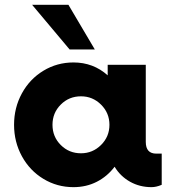

<svg xmlns="http://www.w3.org/2000/svg" viewBox="-20 -770 712 800"><path d="M375 -564H270L113.8 -750H265.1ZM631.3 -129.9H653.8V0Q631.3 9.8 611.3 9.8Q562 9.8 521.7 -12.9Q481.4 -35.6 457.5 -75.2Q426.8 -34.7 383.1 -12.5Q339.4 9.8 286.1 9.8Q217.8 9.8 160.9 -24.7Q104 -59.1 71.3 -118.9Q38.6 -178.7 38.6 -250Q38.6 -321.3 71.3 -381.1Q104 -440.9 160.9 -475.3Q217.8 -509.8 286.1 -509.8Q368.7 -509.8 428.7 -456.1V-500H587.4V-178.7Q587.4 -129.9 631.3 -129.9ZM317.4 -131.3Q366.2 -131.3 401.1 -166Q436 -200.7 436 -250Q436 -299.3 401.1 -334Q366.2 -368.7 317.4 -368.7Q267.6 -368.7 233.2 -334.2Q198.7 -299.8 198.7 -250Q198.7 -200.2 233.2 -165.8Q267.6 -131.3 317.4 -131.3Z"/></svg>

Font: Now
Style: Bold
Weight: 700
Designer: Alfredo Marco Pradil
Foundry: Alfredo Marco Pradil
Version: Version 1.002;PS 001.002;hotconv 1.0.88;makeotf.lib2.5.64775